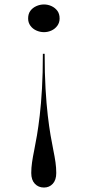

<svg xmlns="http://www.w3.org/2000/svg" viewBox="-20 -625 392 860"><path d="M177 215Q152 215 136 198Q120 181 120 150Q120 127 123.5 102.5Q127 78 133 49Q139 20 145.5 -18.5Q152 -57 158 -108Q164 -159 168 -227.5Q172 -296 172 -384H180Q180 -296 184 -227.5Q188 -159 194 -108Q200 -57 206.5 -19Q213 19 219 48Q225 77 228.5 101.5Q232 126 232 150Q232 181 216.5 198Q201 215 177 215ZM177 -605Q195 -605 211 -597.5Q227 -590 237 -576.5Q247 -563 247 -542Q247 -524 237 -510Q227 -496 211 -488.5Q195 -481 177 -481Q159 -481 142.5 -488.5Q126 -496 116 -510Q106 -524 106 -542Q106 -563 116 -576.5Q126 -590 142.5 -597.5Q159 -605 177 -605Z"/></svg>

Font: Kalnia
Style: Regular
Weight: 400
Designer: Frida Medrano
Foundry: Frida Medrano
Version: Version 1.105